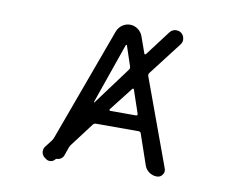

<svg xmlns="http://www.w3.org/2000/svg" viewBox="-82 -870 1163 968"><g transform="rotate(10 500.0 -386.0)"><path d="M483.4 -315.4Q481.4 -312.5 482.9 -310.1Q484.4 -307.6 487.3 -307.6H619.1Q623 -307.6 625 -310.5Q627 -313.5 626 -316.4L585.9 -434.6Q585 -437.5 582 -438Q579.1 -438.5 577.1 -435.5ZM427.7 -231.4Q418 -231.4 412.1 -223.6L321.3 -103.5Q316.4 -96.7 313.5 -88.9L298.8 -46.9Q294.9 -36.1 285.2 -29.3Q275.4 -22.5 263.7 -22.5Q260.7 -22.5 258.8 -20.5L257.8 -19.5Q249 -7.8 234.4 -5.9Q232.4 -5.9 229.5 -5.9Q217.8 -5.9 209 -13.7L203.1 -17.6Q190.4 -27.3 187.5 -43.9Q187.5 -46.9 187.5 -49.8Q187.5 -63.5 196.3 -74.2L223.6 -109.4Q229.5 -117.2 232.4 -126L445.3 -707Q453.1 -727.5 471.2 -740.2Q489.3 -752.9 510.7 -752.9Q532.2 -752.9 550.3 -740.2Q568.4 -727.5 576.2 -707L606.4 -622.1Q607.4 -619.1 610.4 -618.7Q613.3 -618.2 615.2 -621.1L711.9 -749Q722.7 -762.7 739.3 -765.6Q743.2 -765.6 746.1 -765.6Q759.8 -765.6 770.5 -757.8Q784.2 -747.1 786.1 -730.5Q787.1 -726.6 787.1 -723.6Q787.1 -710.9 778.3 -699.2L648.4 -530.3Q642.6 -522.5 645.5 -513.7L808.6 -68.4Q810.5 -62.5 810.5 -56.6Q810.5 -45.9 803.7 -37.1Q793.9 -22.5 775.4 -22.5Q753.9 -22.5 735.8 -35.2Q717.8 -47.9 710.9 -69.3L658.2 -222.7Q655.3 -231.4 645.5 -231.4ZM512.7 -647.5Q511.7 -649.4 509.8 -649.4Q507.8 -649.4 506.8 -647.5L398.4 -336.9Q398.4 -335.9 399.4 -335.9Q399.4 -335 400.4 -335Q400.4 -335 401.4 -335.9L543.9 -528.3Q547.9 -533.2 547.9 -539.1Q547.9 -542 546.9 -544.9Z"/></g></svg>

Font: Rounded-X Mgen+ 1mn regular
Style: Regular
Weight: 400
Designer: [Source Han Sans]
Ryoko NISHIZUKA  (kana & ideographs); Paul D. Hunt (Latin, Greek & Cyrillic); Wenlong ZHANG  (bopomofo
Version: Version 1.059.20150602